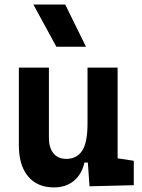

<svg xmlns="http://www.w3.org/2000/svg" viewBox="-20 -815 626 845"><path d="M217.8 9.8Q143.9 9.8 103.5 -38.8Q63 -87.4 63 -175.8V-517.6H195.3V-208.5Q195.3 -164.1 215.6 -139.9Q235.8 -115.7 271.5 -115.7Q318 -115.7 341.6 -151.6Q365.2 -187.5 365.2 -272L391.6 -99.6H351.6Q339.5 -46.9 304.4 -18.6Q269.3 9.8 217.8 9.8ZM374 4.9 365.2 -119.1V-210H497.6V-118.2L568.8 -107.4V0ZM365.2 -146.5V-517.6H497.6V-175.8ZM228 -609.4 127 -794.9H267.1L358.4 -609.4Z"/></svg>

Font: Cascadia Code PL
Style: Regular
Weight: 400
Monospace: yes
Designer: Aaron Bell
Foundry: Saja Typeworks
Version: Version 2102.003